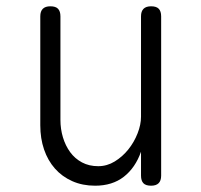

<svg xmlns="http://www.w3.org/2000/svg" viewBox="-20 -580 640 610"><path d="M428 -209V-528Q428 -544 436 -552Q444 -560 460 -560Q477 -560 484.5 -552Q492 -544 492 -528V-22Q492 -6 484 2Q476 10 460 10Q443 10 435.5 2Q428 -6 428 -22V-98Q410 -47 373.5 -18.5Q337 10 282 10Q242 10 209.5 -4.5Q177 -19 154.5 -44.5Q132 -70 120 -105Q108 -140 108 -182V-528Q108 -544 116 -552Q124 -560 140 -560Q157 -560 164.5 -552Q172 -544 172 -528V-199Q172 -170 180 -143.5Q188 -117 203 -96.5Q218 -76 240.5 -64Q263 -52 292 -52Q320 -52 344.5 -67Q369 -82 387.5 -105Q406 -128 417 -156Q428 -184 428 -209Z"/></svg>

Font: Maple Mono ExtraLight
Style: Regular
Weight: 275
Monospace: yes
Designer: subframe7536
Version: Version 7.000